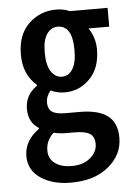

<svg xmlns="http://www.w3.org/2000/svg" viewBox="-56 -606 611 885"><g transform="rotate(-5 250.0 -163.5)"><path d="M237.3 236.3Q152.3 236.3 97.2 199.2Q42 162.1 42 96.7Q42 25.4 110.4 -23.4V-28.3Q63.5 -57.6 63.5 -119.1Q63.5 -184.6 119.1 -222.7V-226.6Q57.6 -279.3 57.6 -371.1Q57.6 -463.9 110.4 -514.2Q163.1 -564.5 237.3 -564.5Q271.5 -564.5 299.8 -551.8H474.6V-464.8H378.9Q409.2 -419.9 409.2 -365.2Q409.2 -279.3 360.8 -230Q312.5 -180.7 244.1 -180.7Q210 -180.7 179.7 -195.3Q158.2 -170.9 158.2 -139.6Q158.2 -112.3 176.3 -98.6Q194.3 -85 239.3 -85H304.7Q390.6 -85 433.6 -52.7Q476.6 -20.5 476.6 48.8Q476.6 127.9 411.1 182.1Q345.7 236.3 237.3 236.3ZM237.3 -253.9Q268.6 -253.9 287.1 -283.2Q305.7 -312.5 305.7 -371.1Q305.7 -485.4 237.3 -485.4Q207 -485.4 187.5 -457Q168 -428.7 168 -371.1Q168 -313.5 187.5 -283.7Q207 -253.9 237.3 -253.9ZM248 160.2Q299.8 160.2 332.5 132.8Q365.2 105.5 365.2 68.4Q365.2 34.2 343.3 20.5Q321.3 6.8 274.4 6.8H241.2Q202.1 6.8 176.8 0Q140.6 32.2 140.6 80.1Q140.6 117.2 169.4 138.7Q198.2 160.2 248 160.2Z"/></g></svg>

Font: GenEi Gothic M SemiBold
Style: Regular
Weight: 500
Designer: o_tamon (Modified); [Source Han Sans]
Ryoko NISHIZUKA  (kana & ideographs); Paul D. Hunt (Latin, Greek & Cyrillic); Wenl
Version: Version 1.1a;Original Version 1.004